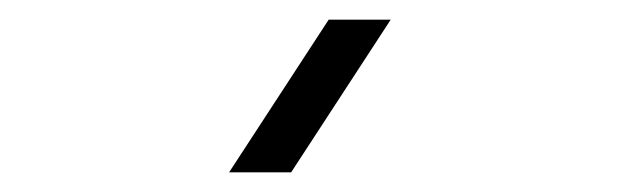

<svg xmlns="http://www.w3.org/2000/svg" viewBox="-20 -740 640 195"><path d="M275.7 -565 376.8 -720H313.8L212.7 -565Z"/></svg>

Font: Manrope
Style: RegularItalic
Weight: 400
Italic angle: -15°
Designer: Mikhail Sharanda
Foundry: Mikhail Sharanda
Version: Version 4.502;hotconv 1.0.109;makeotfexe 2.5.65596